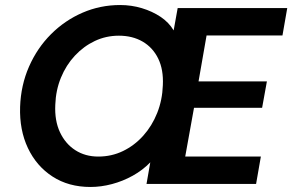

<svg xmlns="http://www.w3.org/2000/svg" viewBox="-20 -732 1163 764"><path d="M340 12Q253 12 189 -29.5Q125 -71 91 -143Q57 -215 60 -307Q63 -393 95.5 -467Q128 -541 183 -596Q238 -651 308.5 -681.5Q379 -712 458 -712Q503 -712 544.5 -699.5Q586 -687 619 -665Q652 -643 671 -611L687 -700H1123L1104 -591H802L770 -408H1042L1023 -303H752L717 -109H1018L999 0H563L578 -86Q548 -55 508.5 -33Q469 -11 425.5 0.5Q382 12 340 12ZM371 -109Q424 -109 469.5 -131Q515 -153 550 -192Q585 -231 605.5 -282.5Q626 -334 628 -393Q631 -455 609.5 -499Q588 -543 547.5 -566.5Q507 -590 453 -590Q402 -590 357.5 -569Q313 -548 278 -510.5Q243 -473 222.5 -423Q202 -373 200 -315Q197 -252 218.5 -206Q240 -160 279.5 -134.5Q319 -109 371 -109Z"/></svg>

Font: DM Sans 16pt
Style: Bold Italic
Weight: 700
Italic angle: -10°
Version: Version 4.004;gftools[0.9.30]